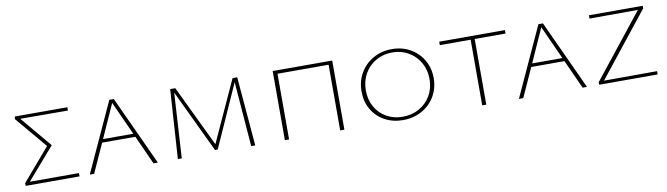

<svg xmlns="http://www.w3.org/2000/svg" viewBox="-31 -859 4368 1258"><g transform="rotate(-10 2152.5 -230.5)"><path d="M424 -438 107 -439 280 -233 97 -22H424V0H66L65 -18L249 -233L72 -443L74 -460H424Z M829 -192H608L521 0H492L703 -460H733L945 0H916ZM819 -214 718 -437 618 -214Z M1566 0 1532 -431 1346 -16H1328L1130 -433L1104 0H1078L1108 -460H1142L1337 -53L1523 -460H1554L1593 0Z M2186 0H2158V-437H1818V0H1790V-460H2186Z M2340 -226Q2340 -294 2371.5 -348.5Q2403 -403 2458.5 -434.5Q2514 -466 2583 -466Q2651 -466 2705 -435.5Q2759 -405 2790 -351.5Q2821 -298 2821 -232Q2821 -165 2789 -110.5Q2757 -56 2701 -25.5Q2645 5 2576 5Q2508 5 2454 -25Q2400 -55 2370 -107.5Q2340 -160 2340 -226ZM2793 -230Q2793 -291 2765.5 -339.5Q2738 -388 2690 -416Q2642 -444 2582 -444Q2522 -444 2473 -416Q2424 -388 2396.5 -339Q2369 -290 2369 -228Q2369 -167 2396 -119Q2423 -71 2470.5 -44Q2518 -17 2578 -17Q2639 -17 2688 -44.5Q2737 -72 2765 -120.5Q2793 -169 2793 -230Z M3335 -437H3130V0H3103V-437H2898V-460H3335Z M3684 -192H3463L3376 0H3347L3558 -460H3588L3800 0H3771ZM3674 -214 3573 -437 3473 -214Z M4270 -22V0H3881V-17L4216 -439L3894 -438V-460H4252V-443L3917 -21Z"/></g></svg>

Font: Ysabeau SC Extralight
Style: Regular
Weight: 200
Designer: Christian Thalmann (Catharsis Fonts)
Version: Version 0.003